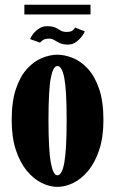

<svg xmlns="http://www.w3.org/2000/svg" viewBox="-20 -756 472 788"><path d="M215.5 11Q184 11 151 -5.2Q118 -21.5 90 -55.2Q62 -89 45 -140.8Q28 -192.5 28 -263.5Q28 -340.5 45.8 -392.2Q63.5 -444 91.8 -474.5Q120 -505 152.8 -518.2Q185.5 -531.5 215.5 -531.5Q245.5 -531.5 278.5 -518.2Q311.5 -505 340 -474.5Q368.5 -444 386.5 -392.2Q404.5 -340.5 404.5 -263.5Q404.5 -192.5 387.2 -140.8Q370 -89 342 -55.2Q314 -21.5 280.8 -5.2Q247.5 11 215.5 11ZM215.5 -36.5Q234.5 -36.5 244 -88.8Q253.5 -141 253.5 -263.5Q253.5 -386.5 244 -435.8Q234.5 -485 215.5 -485Q198 -485 188.5 -435.8Q179 -386.5 179 -263.5Q179 -141 188.5 -88.8Q198 -36.5 215.5 -36.5ZM259 -573Q238.5 -573 225.5 -579.2Q212.5 -585.5 202.8 -591.5Q193 -597.5 182.5 -597.5Q165 -597.5 156 -591.2Q147 -585 144.5 -581L103.5 -595.5Q106.5 -604.5 116.2 -617Q126 -629.5 140.5 -639Q155 -648.5 172 -648.5Q195 -648.5 207 -642.8Q219 -637 228.5 -631Q238 -625 253.5 -625Q271.5 -625 278.8 -631.5Q286 -638 288 -643L328 -627.5Q326.5 -621.5 317.2 -608.5Q308 -595.5 293.2 -584.2Q278.5 -573 259 -573ZM80 -696.5V-736.5H351.5V-696.5Z"/></svg>

Font: Imbue Thin 10pt Black
Style: Regular
Weight: 900
Version: Version 1.102